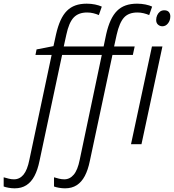

<svg xmlns="http://www.w3.org/2000/svg" viewBox="-137 -785 947 1045"><path d="M-57 240Q-73 240 -90 237Q-107 234 -117 230V180Q-103 184 -89 187.5Q-75 191 -61 191Q-30 191 -9 165.5Q12 140 23 84L144 -486H56L62 -516L154 -534L168 -598Q178 -642 192.5 -674Q207 -706 227 -726Q247 -746 273.5 -755.5Q300 -765 335 -765Q359 -765 380.5 -760.5Q402 -756 417 -749L401 -703Q387 -709 371 -713Q355 -717 337 -717Q290 -717 264 -689.5Q238 -662 224 -596L210 -532H427L441 -599Q451 -643 465.5 -674.5Q480 -706 500 -726Q520 -746 547 -755.5Q574 -765 609 -765Q633 -765 655 -760.5Q677 -756 691 -749L675 -703Q661 -709 644.5 -713Q628 -717 611 -717Q563 -717 538 -689.5Q513 -662 498 -596L484 -532H596L586 -486H475L352 91Q342 140 324.5 173Q307 206 280.5 223Q254 240 217 240Q201 240 184 237Q167 234 157 230V180Q170 184 184.5 187.5Q199 191 213 191Q243 191 264.5 165.5Q286 140 297 84L417 -486H201L78 91Q68 140 50.5 173Q33 206 6.5 223Q-20 240 -57 240ZM576 0 690 -532H747L633 0ZM747 -642Q733 -642 723 -651Q713 -660 713 -676Q713 -690 718.5 -702Q724 -714 733.5 -721.5Q743 -729 757 -729Q774 -729 782 -719.5Q790 -710 790 -696Q790 -674 777.5 -658Q765 -642 747 -642Z"/></svg>

Font: Noto Sans Display Light
Style: Italic
Weight: 300
Italic angle: -12°
Designer: Monotype Design Team
Foundry: Monotype Imaging Inc.
Version: Version 2.003